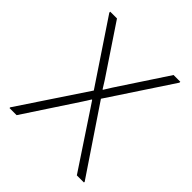

<svg xmlns="http://www.w3.org/2000/svg" viewBox="-156 -642 744 744"><g transform="rotate(45 216.0 -270.0)"><path d="M12 -4 195 -279 24 -535V-540H61L196 -338L216 -306H218L238 -338L371 -540H408V-535L237 -276L420 -4V0H381L236 -219L216 -249H214L195 -219L51 0H12Z"/></g></svg>

Font: Encode Sans Compressed
Style: Thin
Weight: 100
Designer: Pablo Impallari, Andres Torresi
Foundry: Pablo Impallari, Andres Torresi
Version: Version 1.000; ttfautohint (v1.00) -l 8 -r 50 -G 200 -x 14 -